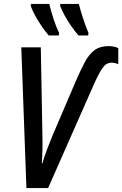

<svg xmlns="http://www.w3.org/2000/svg" viewBox="-20 -954 620 974"><path d="M114 0 88 -714H187L195 -276Q196 -241 195.5 -203.5Q195 -166 192 -125L195 -126Q204 -157 218.5 -195.5Q233 -234 245 -263L367 -548Q390 -601 411 -640Q432 -679 459.5 -699.5Q487 -720 530 -720Q560 -720 580 -710V-628Q565 -636 545 -636Q518 -636 499 -607.5Q480 -579 459 -532L224 0ZM378 -774Q360 -795 341.5 -821.5Q323 -848 308 -875.5Q293 -903 285 -924L286 -934H380Q389 -898 401.5 -860.5Q414 -823 429 -786L427 -774ZM227 -774Q210 -794 191.5 -821Q173 -848 158 -875.5Q143 -903 136 -924L137 -934H230Q238 -899 251.5 -858Q265 -817 280 -786L278 -774Z"/></svg>

Font: Noto Sans Condensed Medium
Style: Italic
Weight: 500
Width: 3
Italic angle: -12°
Designer: Monotype Design Team
Foundry: Monotype Imaging Inc.
Version: Version 2.013; ttfautohint (v1.8.4.7-5d5b)